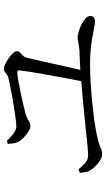

<svg xmlns="http://www.w3.org/2000/svg" viewBox="213 -882 573 1040"><g transform="rotate(-90 500.0 -362.5)"><path d="M574 -182Q581 -213 588.5 -252.5Q596 -292 603.5 -334Q611 -376 618.5 -416.5Q626 -457 631 -490Q636 -523 638 -544Q640 -556 627 -556Q616 -556 586 -551Q556 -546 519 -538Q482 -530 449.5 -522.5Q417 -515 399 -510Q382 -505 366.5 -495Q351 -485 335 -485Q323 -485 306 -496Q289 -507 273.5 -522Q258 -537 251 -551Q244 -566 242.5 -580.5Q241 -595 240 -607L257 -612Q265 -603 278.5 -590.5Q292 -578 307 -569.5Q322 -561 333 -561Q348 -561 375 -564.5Q402 -568 434.5 -573Q467 -578 499.5 -584Q532 -590 558 -595.5Q584 -601 597 -604Q608 -607 616 -612.5Q624 -618 630.5 -623.5Q637 -629 646 -629Q655 -629 671 -621.5Q687 -614 703.5 -603Q720 -592 731 -580Q742 -568 742 -560Q742 -549 735 -541.5Q728 -534 719 -526Q710 -518 707 -505Q702 -484 693 -445Q684 -406 673.5 -358.5Q663 -311 652.5 -265Q642 -219 634 -184ZM184 -96Q169 -96 150.5 -107.5Q132 -119 117 -135Q102 -151 96 -162Q90 -172 87.5 -184.5Q85 -197 83 -217L102 -224Q118 -205 136 -188.5Q154 -172 181 -172Q192 -172 223.5 -175Q255 -178 302 -183Q349 -188 404.5 -193.5Q460 -199 519.5 -204.5Q579 -210 637 -214Q695 -218 745 -219Q766 -221 779 -223Q792 -225 799.5 -227Q807 -229 813 -229Q829 -229 849 -223Q869 -217 888 -207.5Q907 -198 920 -186Q933 -174 933 -161Q933 -148 925 -141.5Q917 -135 903 -135Q890 -135 864 -140.5Q838 -146 799 -152.5Q760 -159 709 -161Q677 -162 632 -161Q587 -160 535 -156Q483 -152 432.5 -146.5Q382 -141 337.5 -134Q293 -127 262 -119Q234 -112 218 -104Q202 -96 184 -96Z"/></g></svg>

Font: Noto Serif JP ExtraLight
Style: Regular
Weight: 400
Version: Version 2.003-H1;hotconv 1.1.1;makeotfexe 2.6.0